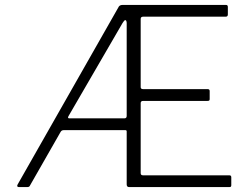

<svg xmlns="http://www.w3.org/2000/svg" viewBox="-20 -762 1013 782"><path d="M914 -48Q922 -48 922 -40V-8Q922 -4 920.5 -2Q919 0 914 0H506Q496 0 496 -11V-227Q496 -232 490 -232H240Q231 -232 227 -225L103 -8Q101 -3 98 -1.5Q95 0 90 0H57Q52 0 50.5 -3Q49 -6 52 -11L461 -730Q464 -737 468.5 -739.5Q473 -742 480 -742H900Q908 -742 908 -734V-703Q908 -694 899 -694H563Q553 -694 553 -685V-407Q553 -399 563 -399H826Q834 -399 834 -391V-359Q834 -355 832.5 -353Q831 -351 825 -351H563Q553 -351 553 -342V-57Q553 -48 562 -48H914ZM487 -280Q496 -280 496 -290V-669Q495 -680 490.5 -680Q486 -680 479 -668L259 -289Q254 -280 262 -280H487Z"/></svg>

Font: Libre Franklin Thin ExtraLight
Style: Regular
Weight: 250
Version: Version 3.000